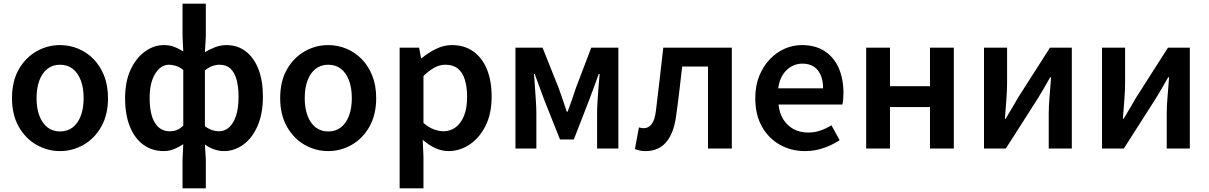

<svg xmlns="http://www.w3.org/2000/svg" viewBox="-20 -817 6647 1056"><path d="M310 14Q241 14 180.5 -20.5Q120 -55 83 -120.5Q46 -186 46 -277Q46 -370 83 -435Q120 -500 180.5 -534.5Q241 -569 310 -569Q362 -569 409.5 -549.5Q457 -530 494 -492.5Q531 -455 552.5 -401Q574 -347 574 -277Q574 -186 537 -120.5Q500 -55 439.5 -20.5Q379 14 310 14ZM310 -94Q351 -94 380 -116.5Q409 -139 424.5 -180.5Q440 -222 440 -277Q440 -333 424.5 -374.5Q409 -416 380 -438.5Q351 -461 310 -461Q270 -461 241 -438.5Q212 -416 196.5 -374.5Q181 -333 181 -277Q181 -222 196.5 -180.5Q212 -139 241 -116.5Q270 -94 310 -94Z M984 219V59L988 -24Q966 -9 938.5 2.5Q911 14 881 14Q817 14 769 -20.5Q721 -55 694.5 -120.5Q668 -186 668 -277Q668 -368 698 -433Q728 -498 777 -533.5Q826 -569 881 -569Q914 -569 939.5 -559Q965 -549 988 -534L984 -615V-797H1112V-615L1107 -530Q1133 -546 1163.5 -557.5Q1194 -569 1224 -569Q1288 -569 1333 -533.5Q1378 -498 1402 -435Q1426 -372 1426 -286Q1426 -191 1396.5 -124Q1367 -57 1318 -21.5Q1269 14 1212 14Q1186 14 1159 5Q1132 -4 1107 -22L1112 59V219ZM913 -95Q934 -95 951.5 -101.5Q969 -108 988 -126V-432Q969 -448 948.5 -454.5Q928 -461 909 -461Q880 -461 856 -439.5Q832 -418 817.5 -377.5Q803 -337 803 -279Q803 -188 832 -141.5Q861 -95 913 -95ZM1184 -95Q1216 -95 1240 -116.5Q1264 -138 1278 -180Q1292 -222 1292 -284Q1292 -340 1281 -379.5Q1270 -419 1247 -440Q1224 -461 1188 -461Q1169 -461 1149 -454Q1129 -447 1107 -430V-123Q1128 -107 1148 -101Q1168 -95 1184 -95Z M1785 14Q1716 14 1655.5 -20.5Q1595 -55 1558 -120.5Q1521 -186 1521 -277Q1521 -370 1558 -435Q1595 -500 1655.5 -534.5Q1716 -569 1785 -569Q1837 -569 1884.5 -549.5Q1932 -530 1969 -492.5Q2006 -455 2027.5 -401Q2049 -347 2049 -277Q2049 -186 2012 -120.5Q1975 -55 1914.5 -20.5Q1854 14 1785 14ZM1785 -94Q1826 -94 1855 -116.5Q1884 -139 1899.5 -180.5Q1915 -222 1915 -277Q1915 -333 1899.5 -374.5Q1884 -416 1855 -438.5Q1826 -461 1785 -461Q1745 -461 1716 -438.5Q1687 -416 1671.5 -374.5Q1656 -333 1656 -277Q1656 -222 1671.5 -180.5Q1687 -139 1716 -116.5Q1745 -94 1785 -94Z M2178 219V-555H2285L2296 -496H2298Q2334 -526 2377 -547.5Q2420 -569 2465 -569Q2535 -569 2584 -533.5Q2633 -498 2658.5 -435Q2684 -372 2684 -286Q2684 -191 2650 -124Q2616 -57 2562 -21.5Q2508 14 2447 14Q2410 14 2374 -2.5Q2338 -19 2305 -48L2309 45V219ZM2419 -95Q2456 -95 2485.5 -116.5Q2515 -138 2532 -180Q2549 -222 2549 -284Q2549 -340 2536.5 -379.5Q2524 -419 2498 -440Q2472 -461 2429 -461Q2399 -461 2370 -445.5Q2341 -430 2309 -399V-141Q2339 -115 2367.5 -105Q2396 -95 2419 -95Z M2815 0V-555H2964L3053 -332Q3065 -298 3076 -266Q3087 -234 3097 -203H3102Q3114 -234 3125 -266Q3136 -298 3147 -332L3232 -555H3381V0H3264V-193Q3264 -221 3266.5 -260.5Q3269 -300 3272 -340Q3275 -380 3278 -410H3273Q3261 -375 3246.5 -337Q3232 -299 3220 -266L3136 -50H3060L2974 -266Q2962 -299 2947.5 -337.5Q2933 -376 2921 -410H2917Q2919 -380 2922 -340Q2925 -300 2927.5 -260.5Q2930 -221 2930 -193V0Z M3531 14Q3513 14 3499.5 11Q3486 8 3472 3L3494 -116Q3501 -115 3507 -113.5Q3513 -112 3521 -112Q3547 -112 3564.5 -135Q3582 -158 3588 -211Q3599 -297 3608.5 -383.5Q3618 -470 3628 -555H4005V0H3874V-451H3732Q3724 -382 3716 -313.5Q3708 -245 3698 -175Q3685 -83 3643.5 -34.5Q3602 14 3531 14Z M4408 14Q4331 14 4269 -21Q4207 -56 4170.5 -121Q4134 -186 4134 -277Q4134 -345 4155.5 -398.5Q4177 -452 4213.5 -490.5Q4250 -529 4295.5 -549Q4341 -569 4390 -569Q4465 -569 4516 -535.5Q4567 -502 4593 -442.5Q4619 -383 4619 -305Q4619 -286 4617.5 -269.5Q4616 -253 4613 -242H4262Q4267 -193 4289 -159Q4311 -125 4345.5 -106.5Q4380 -88 4425 -88Q4460 -88 4491 -98.5Q4522 -109 4553 -128L4598 -46Q4559 -20 4510 -3Q4461 14 4408 14ZM4260 -331H4507Q4507 -394 4478 -430.5Q4449 -467 4392 -467Q4361 -467 4333 -451.5Q4305 -436 4285.5 -406Q4266 -376 4260 -331Z M4744 0V-555H4875V-343H5095V-555H5226V0H5095V-228H4875V0Z M5392 0V-555H5519V-364Q5519 -322 5515 -269Q5511 -216 5507 -164H5511Q5526 -189 5546 -222.5Q5566 -256 5580 -281L5755 -555H5875V0H5748V-191Q5748 -233 5752.5 -286Q5757 -339 5761 -392H5756Q5742 -367 5722 -332.5Q5702 -298 5687 -274L5512 0Z M6041 0V-555H6168V-364Q6168 -322 6164 -269Q6160 -216 6156 -164H6160Q6175 -189 6195 -222.5Q6215 -256 6229 -281L6404 -555H6524V0H6397V-191Q6397 -233 6401.5 -286Q6406 -339 6410 -392H6405Q6391 -367 6371 -332.5Q6351 -298 6336 -274L6161 0Z"/></svg>

Font: Noto Sans TC SemiBold
Style: Regular
Weight: 600
Designer: Ryoko NISHIZUKA  (kana, bopomofo & ideographs); Paul D. Hunt (Latin, Greek & Cyrillic); Sandoll Communications , Soo-you
Foundry: Adobe
Version: Version 2.004-H2;hotconv 1.0.118;makeotfexe 2.5.65603